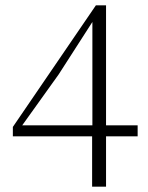

<svg xmlns="http://www.w3.org/2000/svg" viewBox="-20 -679 553 717"><path d="M324 18V-170H28V-205L338 -659H376V-211H494V-170H376V18ZM199 -401 63 -211H325V-597Z"/></svg>

Font: Source Serif 4 SmText Light
Style: Regular
Weight: 300
Designer: Frank Grießhammer
Foundry: Adobe
Version: Version 4.005;hotconv 1.1.0;makeotfexe 2.6.0